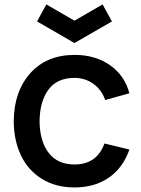

<svg xmlns="http://www.w3.org/2000/svg" viewBox="-20 -824 631 860"><path d="M187.5 -804.2 146 -728 313.5 -631.3 481.4 -728 439.5 -804.2 313.5 -731.4ZM559.6 -406.2 451.2 -376Q435.1 -422.4 397.9 -448.7Q360.8 -475.1 313.5 -475.1Q235.8 -475.1 197 -422.4Q158.2 -369.6 157.2 -281.2Q158.2 -191.4 198 -139.4Q237.8 -87.4 313.5 -87.4Q414.1 -87.4 447.8 -181.2L559.6 -154.3Q531.2 -72.3 467.5 -28.3Q403.8 15.6 313.5 15.6Q229 15.6 167 -23.2Q105 -62 73.5 -128.7Q42 -195.3 41.5 -281.2Q42.5 -414.1 115.7 -496.1Q189 -578.1 314.5 -578.1Q406.7 -578.1 472.7 -532Q538.6 -485.8 559.6 -406.2Z"/></svg>

Font: Manrope3 Semibold
Style: Regular
Weight: 600
Width: 4
Designer: Mikhail Sharanda
Foundry: Mikhail Sharanda
Version: Version 3.000;PS 003.000;hotconv 1.0.88;makeotf.lib2.5.64775